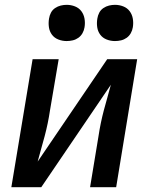

<svg xmlns="http://www.w3.org/2000/svg" viewBox="-20 -775 640 795"><path d="M27 0 115 -530H223L187 -318Q183 -291 177.5 -264.5Q172 -238 165 -211.5Q158 -185 150.5 -159Q143 -133 136 -106L424 -530H548L461 0H353L388 -212Q392 -239 397.5 -265.5Q403 -292 410 -318.5Q417 -345 424.5 -371Q432 -397 439 -424L151 0ZM456 -605Q438 -605 421.5 -611.5Q405 -618 395 -631.5Q385 -645 382.5 -662.5Q380 -680 383 -698Q385 -711 391 -722.5Q397 -734 408 -741.5Q419 -749 431.5 -752Q444 -755 456 -755Q474 -755 490.5 -748.5Q507 -742 517 -728.5Q527 -715 530 -697.5Q533 -680 530 -662Q528 -649 521.5 -637.5Q515 -626 504.5 -618.5Q494 -611 481.5 -608Q469 -605 456 -605ZM256 -605Q238 -605 221.5 -611.5Q205 -618 195 -631.5Q185 -645 182.5 -662.5Q180 -680 183 -698Q185 -711 191 -722.5Q197 -734 208 -741.5Q219 -749 231.5 -752Q244 -755 256 -755Q274 -755 290.5 -748.5Q307 -742 317 -728.5Q327 -715 330 -697.5Q333 -680 330 -662Q328 -649 321.5 -637.5Q315 -626 304.5 -618.5Q294 -611 281.5 -608Q269 -605 256 -605Z"/></svg>

Font: Iosevka Curly SmBdExObl
Style: Regular
Weight: 600
Width: 7
Italic angle: -9°
Monospace: yes
Designer: Belleve Invis
Foundry: Belleve Invis
Version: Version 11.1.0; ttfautohint (v1.8.3)